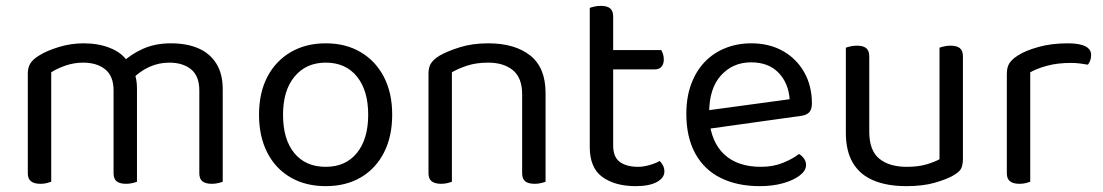

<svg xmlns="http://www.w3.org/2000/svg" viewBox="-20 -623 3767 656"><path d="M448 -320V-205H368V-314Q368 -363 339.5 -386Q311 -409 264 -409Q233 -409 204 -399Q175 -389 155 -376V-205H75V-372Q75 -392 83.5 -406Q92 -420 113 -433Q140 -450 181.5 -462.5Q223 -475 265 -475Q316 -475 355 -459.5Q394 -444 413 -417Q419 -411 423 -406Q427 -401 431 -393Q438 -381 443 -362Q448 -343 448 -320ZM741 -318V-205H661V-314Q661 -363 633 -386Q605 -409 558 -409Q523 -409 490.5 -394.5Q458 -380 432 -353L400 -411Q426 -437 468 -456Q510 -475 564 -475Q618 -475 657.5 -458Q697 -441 719 -406Q741 -371 741 -318ZM75 -258H155V-2Q150 0 140 2.5Q130 5 118 5Q97 5 86 -3.5Q75 -12 75 -31ZM368 -258H448V-2Q443 0 432.5 2.5Q422 5 411 5Q389 5 378.5 -3.5Q368 -12 368 -31ZM661 -258H741V-2Q736 0 725.5 2.5Q715 5 704 5Q682 5 671.5 -3.5Q661 -12 661 -31Z M1320 -231Q1320 -157 1292 -102Q1264 -47 1213 -17Q1162 13 1093 13Q1024 13 972.5 -17Q921 -47 893 -102Q865 -157 865 -231Q865 -306 893.5 -360.5Q922 -415 973.5 -445Q1025 -475 1093 -475Q1161 -475 1212 -445Q1263 -415 1291.5 -360.5Q1320 -306 1320 -231ZM1093 -409Q1026 -409 986.5 -361.5Q947 -314 947 -231Q947 -147 985.5 -100Q1024 -53 1093 -53Q1161 -53 1199.5 -100.5Q1238 -148 1238 -231Q1238 -314 1199.5 -361.5Q1161 -409 1093 -409Z M1844 -305V-203H1764V-301Q1764 -357 1732.5 -383Q1701 -409 1648 -409Q1608 -409 1577 -399Q1546 -389 1524 -376V-203H1444V-372Q1444 -393 1452.5 -406.5Q1461 -420 1482 -433Q1508 -448 1551 -461.5Q1594 -475 1648 -475Q1739 -475 1791.5 -433.5Q1844 -392 1844 -305ZM1444 -258H1524V-2Q1519 0 1509 2.5Q1499 5 1487 5Q1466 5 1455 -3.5Q1444 -12 1444 -31ZM1764 -258H1844V-2Q1839 0 1828.5 2.5Q1818 5 1807 5Q1785 5 1774.5 -3.5Q1764 -12 1764 -31Z M1995 -264H2075V-126Q2075 -86 2098 -69.5Q2121 -53 2161 -53Q2178 -53 2199 -59Q2220 -65 2234 -73Q2240 -67 2245 -58Q2250 -49 2250 -37Q2250 -15 2224 -1Q2198 13 2152 13Q2082 13 2038.5 -18Q1995 -49 1995 -121ZM2036 -386V-452H2239Q2242 -448 2245 -439Q2248 -430 2248 -420Q2248 -404 2240 -395Q2232 -386 2218 -386ZM2075 -234H1995V-596Q2000 -598 2010.5 -600.5Q2021 -603 2033 -603Q2054 -603 2064.5 -594.5Q2075 -586 2075 -567Z M2380 -180 2376 -243 2678 -284Q2674 -339 2640 -374.5Q2606 -410 2546 -410Q2484 -410 2443.5 -365.5Q2403 -321 2403 -238V-216Q2410 -136 2455.5 -94.5Q2501 -53 2580 -53Q2622 -53 2656 -67Q2690 -81 2710 -97Q2721 -90 2727.5 -80.5Q2734 -71 2734 -59Q2734 -40 2712.5 -23.5Q2691 -7 2655.5 3Q2620 13 2576 13Q2499 13 2442.5 -15Q2386 -43 2355.5 -98.5Q2325 -154 2325 -234Q2325 -291 2341.5 -335.5Q2358 -380 2387.5 -411Q2417 -442 2458 -458.5Q2499 -475 2547 -475Q2608 -475 2654.5 -449Q2701 -423 2727.5 -376.5Q2754 -330 2754 -270Q2754 -248 2744 -238.5Q2734 -229 2716 -227Z M2870 -169V-260H2950V-173Q2950 -109 2984 -81Q3018 -53 3078 -53Q3118 -53 3146 -61.5Q3174 -70 3190 -79V-260H3270V-82Q3270 -61 3264.5 -48.5Q3259 -36 3238 -24Q3216 -11 3175 1Q3134 13 3077 13Q3011 13 2964.5 -6.5Q2918 -26 2894 -66.5Q2870 -107 2870 -169ZM3270 -208H3190V-460Q3195 -462 3205.5 -464.5Q3216 -467 3227 -467Q3249 -467 3259.5 -458.5Q3270 -450 3270 -430ZM2950 -208H2870V-460Q2875 -462 2885.5 -464.5Q2896 -467 2908 -467Q2929 -467 2939.5 -458.5Q2950 -450 2950 -430Z M3500 -376V-218H3420V-370Q3420 -393 3428.5 -406.5Q3437 -420 3457 -433Q3483 -450 3528 -462.5Q3573 -475 3628 -475Q3708 -475 3708 -435Q3708 -425 3705 -416.5Q3702 -408 3697 -402Q3687 -404 3671 -406Q3655 -408 3639 -408Q3593 -408 3558 -398.5Q3523 -389 3500 -376ZM3420 -264 3500 -252V-2Q3495 0 3485 2.5Q3475 5 3463 5Q3442 5 3431 -3.5Q3420 -12 3420 -31Z"/></svg>

Font: Baloo Paaji 2
Style: Regular
Weight: 400
Designer: Shuchita Grover, Noopur Datye and Ek Type
Foundry: Ek Type
Version: Version 1.700